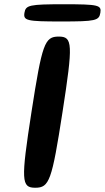

<svg xmlns="http://www.w3.org/2000/svg" viewBox="-20 -883 493 903"><path d="M274 -356C324 -678 322 -711 256 -711C190 -711 178 -678 128 -356C78 -33 80 0 146 0C212 0 224 -33 274 -356ZM452 -823C458 -859 443 -863 281 -863C118 -863 101 -859 95 -823C89 -786 105 -782 268 -782C430 -782 446 -786 452 -823Z"/></svg>

Font: Asimov Print
Style: AIt
Weight: 500
Designer: Google
Version: Version 2.000980: 2014